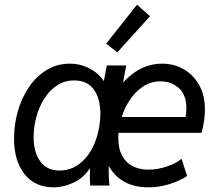

<svg xmlns="http://www.w3.org/2000/svg" viewBox="-20 -800 937 828"><path d="M210.9 7.8Q130.4 7.8 85.4 -49.8Q40.5 -107.4 40.5 -201.7Q40.5 -263.2 57.1 -321Q73.7 -378.9 105.2 -425Q136.7 -471.2 181.2 -498.3Q225.6 -525.4 281.2 -525.4Q339.4 -525.4 387.2 -491.9Q435.1 -458.5 448.2 -400.4L383.8 -451.2H461.9L416 -386.7L440.4 -517.6H524.4L458 -164.1Q450.2 -125.5 449 -83Q447.8 -40.5 452.1 0H369.1Q367.2 -23.9 367.4 -45.9Q367.7 -67.9 371.1 -98.6L377 -73.2H358.4L381.8 -96.7Q349.1 -37.6 302.5 -14.9Q255.9 7.8 210.9 7.8ZM237.3 -64.5Q270.5 -64.5 298.8 -78.6Q327.1 -92.8 349.9 -119.1Q372.6 -145.5 387.7 -181.6Q402.8 -217.8 409.2 -261.7Q417 -314.5 408.2 -357.9Q399.4 -401.4 372.8 -427.2Q346.2 -453.1 299.8 -453.1Q258.8 -453.1 226.6 -432.1Q194.3 -411.1 171.6 -375.7Q148.9 -340.3 137 -296.6Q125 -252.9 125 -208Q125 -145 153.1 -104.7Q181.2 -64.5 237.3 -64.5ZM620.1 7.8Q556.2 7.8 512 -18.6Q467.8 -44.9 445.1 -92.3Q422.4 -139.6 422.4 -202.1Q422.4 -263.2 441.4 -320.8Q460.4 -378.4 495.1 -424.6Q529.8 -470.7 576.7 -498Q623.5 -525.4 679.7 -525.4Q729.5 -525.4 771.2 -502Q813 -478.5 838.4 -434.1Q863.8 -389.6 863.8 -326.2Q863.8 -304.2 859.4 -274.9Q855 -245.6 848.6 -227.1H482.4L493.2 -295.4H780.3Q782.2 -305.2 783 -314.5Q783.7 -323.7 783.7 -332.5Q783.7 -391.6 751 -420.4Q718.3 -449.2 671.9 -449.2Q631.3 -449.2 598.1 -427.7Q564.9 -406.2 540.8 -370.4Q516.6 -334.5 503.4 -291.3Q490.2 -248 490.2 -204.1Q490.2 -160.2 505.9 -129.9Q521.5 -99.6 550.8 -84Q580.1 -68.4 621.1 -68.4Q659.2 -68.4 699.7 -82Q740.2 -95.7 762.7 -115.2L787.1 -41Q757.8 -21.5 713.6 -6.8Q669.4 7.8 620.1 7.8ZM485.8 -574.2 438 -611.8 570.8 -779.8 627 -730Z"/></svg>

Font: Reddit Sans
Style: Italic
Weight: 400
Italic angle: -11.25°
Designer: Stephen Hutchings
Version: Version 1.013